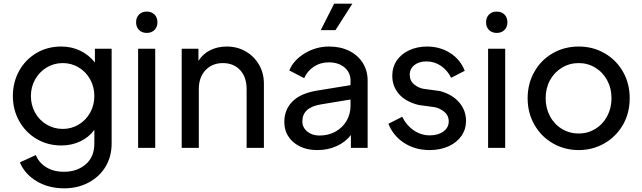

<svg xmlns="http://www.w3.org/2000/svg" viewBox="-20 -804 3493 1044"><path d="M88 79 175 39Q190 79 230 104.5Q270 130 328 130Q399 130 446 89.5Q493 49 493 -23V-98Q463 -57 416 -35Q369 -13 314 -13Q239 -13 179 -48.5Q119 -84 84.5 -145.5Q50 -207 50 -282Q50 -357 84 -418.5Q118 -480 178 -515.5Q238 -551 313 -551Q369 -551 416 -528.5Q463 -506 496 -464V-539H587V-23Q587 47 554 102Q521 157 462 188.5Q403 220 329 220Q244 220 179.5 181.5Q115 143 88 79ZM322 -103Q369 -103 408.5 -127Q448 -151 470.5 -192Q493 -233 493 -282Q493 -331 470.5 -372Q448 -413 408.5 -437Q369 -461 322 -461Q273 -461 233.5 -437Q194 -413 171 -372Q148 -331 148 -282Q148 -233 170.5 -192Q193 -151 233 -127Q273 -103 322 -103Z M731 -539H824V0H731ZM778 -741Q804 -741 820 -725Q836 -709 836 -683Q836 -657 820 -641Q804 -625 778 -625Q752 -625 736 -641Q720 -657 720 -683Q720 -709 736 -725Q752 -741 778 -741Z M968 -539H1059V-473Q1083 -511 1123 -531Q1163 -551 1213 -551Q1270 -551 1316 -524.5Q1362 -498 1388.5 -452Q1415 -406 1415 -349V0H1321V-319Q1321 -385 1285.5 -423Q1250 -461 1192 -461Q1134 -461 1097.5 -422.5Q1061 -384 1061 -319V0H968Z M1526 -141Q1526 -207 1569.5 -251.5Q1613 -296 1702 -311L1886 -341V-366Q1886 -410 1853 -437.5Q1820 -465 1768 -465Q1722 -465 1686.5 -441.5Q1651 -418 1634 -379L1553 -421Q1576 -477 1637 -514Q1698 -551 1770 -551Q1831 -551 1878.5 -527.5Q1926 -504 1952.5 -462Q1979 -420 1979 -366V0H1888V-70Q1859 -32 1811.5 -10Q1764 12 1706 12Q1626 12 1576 -30.5Q1526 -73 1526 -141ZM1717 -67Q1766 -67 1804.5 -88.5Q1843 -110 1864.5 -147Q1886 -184 1886 -229V-263L1723 -236Q1624 -219 1624 -144Q1624 -111 1650.5 -89Q1677 -67 1717 -67ZM1797 -784H1896L1804 -640H1724Z M2092 -131 2167 -169Q2190 -122 2230 -95Q2270 -68 2317 -68Q2362 -68 2391 -89Q2420 -110 2420 -144Q2420 -177 2394 -197.5Q2368 -218 2338 -222L2257 -233Q2185 -251 2149 -293Q2113 -335 2113 -392Q2113 -439 2137.5 -475Q2162 -511 2205.5 -531Q2249 -551 2302 -551Q2372 -551 2427.5 -516Q2483 -481 2507 -419L2433 -381Q2413 -422 2377.5 -446Q2342 -470 2299 -470Q2258 -470 2233 -450Q2208 -430 2208 -398Q2208 -365 2231.5 -345.5Q2255 -326 2283 -321L2372 -309Q2439 -291 2476.5 -247.5Q2514 -204 2514 -147Q2514 -101 2489 -65Q2464 -29 2419 -8.5Q2374 12 2316 12Q2238 12 2178 -26.5Q2118 -65 2092 -131Z M2634 -539H2727V0H2634ZM2681 -741Q2707 -741 2723 -725Q2739 -709 2739 -683Q2739 -657 2723 -641Q2707 -625 2681 -625Q2655 -625 2639 -641Q2623 -657 2623 -683Q2623 -709 2639 -725Q2655 -741 2681 -741Z M2849 -270Q2849 -349 2885.5 -413.5Q2922 -478 2985.5 -514.5Q3049 -551 3127 -551Q3204 -551 3267.5 -514.5Q3331 -478 3367.5 -414Q3404 -350 3404 -270Q3404 -189 3367 -125Q3330 -61 3266.5 -24.5Q3203 12 3127 12Q3050 12 2986.5 -24.5Q2923 -61 2886 -125.5Q2849 -190 2849 -270ZM3127 -78Q3176 -78 3217 -103Q3258 -128 3281.5 -172Q3305 -216 3305 -270Q3305 -324 3281.5 -367.5Q3258 -411 3217 -436Q3176 -461 3127 -461Q3077 -461 3035.5 -436Q2994 -411 2970.5 -367.5Q2947 -324 2947 -270Q2947 -216 2970.5 -172Q2994 -128 3035.5 -103Q3077 -78 3127 -78Z"/></svg>

Font: Evergrow Sans 
Style: Medium
Weight: 500
Foundry: 10Web
Version: Version 1.000